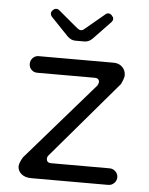

<svg xmlns="http://www.w3.org/2000/svg" viewBox="-50 -723 586 755"><g transform="rotate(5 243.0 -345.0)"><path d="M226.6 -562.5H263.7Q280.3 -562.5 294.9 -577.1L362.3 -647.5Q368.2 -654.3 368.2 -661.1Q367.2 -668 362.3 -672.9Q355.5 -680.7 348.1 -680.7Q340.8 -680.7 335.9 -675.8L259.8 -612.3Q252.9 -605.5 245.1 -605.5Q239.3 -605.5 231.4 -611.3L154.3 -675.8Q149.4 -680.7 142.1 -680.7Q134.8 -680.7 128.4 -674.3Q122.1 -668 122.1 -661.1Q122.1 -654.3 127.9 -647.5L195.3 -577.1Q210 -562.5 226.6 -562.5ZM100.6 -8.8H405.3Q418.9 -8.8 428.7 -18.6Q438.5 -28.3 438.5 -41.5Q438.5 -54.7 428.7 -64.5Q418.9 -74.2 405.3 -74.2H174.8Q165 -74.2 160.6 -78.6Q156.2 -83 156.2 -89.8Q156.2 -97.7 161.1 -103.5L420.9 -408.2Q431.6 -430.7 432.6 -442.4Q432.6 -466.8 414.1 -480.5Q402.3 -489.3 384.8 -489.3H88.9Q75.2 -489.3 65.9 -479.5Q56.6 -469.7 56.6 -456.1Q56.6 -442.4 65.9 -433.1Q75.2 -423.8 88.9 -423.8H315.4Q325.2 -423.8 329.6 -419.4Q334 -415 334 -408.2Q333 -401.4 329.1 -394.5L61.5 -86.9Q48.8 -64.5 47.9 -51.8Q47.9 -33.2 62.5 -21Q77.1 -8.8 100.6 -8.8Z"/></g></svg>

Font: FakePearl
Style: ExtraLight
Weight: 300
Version: Version 1.2